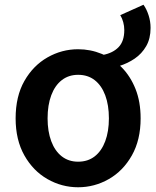

<svg xmlns="http://www.w3.org/2000/svg" viewBox="-20 -777 660 811"><path d="M483 -498 415 -545Q457 -553 481 -578Q505 -603 505 -650Q505 -667 500.5 -683.5Q496 -700 488 -713L586 -757Q599 -739 607.5 -713Q616 -687 616 -659Q616 -614 597.5 -582Q579 -550 549 -529.5Q519 -509 483 -498ZM310 14Q241 14 180.5 -20.5Q120 -55 83 -120.5Q46 -186 46 -277Q46 -370 83 -435Q120 -500 180.5 -534.5Q241 -569 310 -569Q362 -569 409.5 -549.5Q457 -530 494 -492.5Q531 -455 552.5 -401Q574 -347 574 -277Q574 -186 537 -120.5Q500 -55 439.5 -20.5Q379 14 310 14ZM310 -94Q351 -94 380 -116.5Q409 -139 424.5 -180.5Q440 -222 440 -277Q440 -333 424.5 -374.5Q409 -416 380 -438.5Q351 -461 310 -461Q270 -461 241 -438.5Q212 -416 196.5 -374.5Q181 -333 181 -277Q181 -222 196.5 -180.5Q212 -139 241 -116.5Q270 -94 310 -94Z"/></svg>

Font: Noto Sans SC SemiBold
Style: Regular
Weight: 600
Designer: Ryoko NISHIZUKA 西塚涼子 (kana, bopomofo & ideographs); Paul D. Hunt (Latin, Greek & Cyrillic); Sandoll Communications 산돌커뮤니
Foundry: Adobe
Version: Version 2.004-H2;hotconv 1.0.118;makeotfexe 2.5.65603